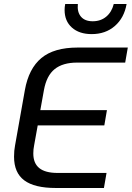

<svg xmlns="http://www.w3.org/2000/svg" viewBox="-20 -937 657 957"><path d="M50 -156Q50 -187 55 -212L104 -488Q123 -595 186 -647.5Q249 -700 367 -700H617L604 -625H364Q293 -625 252.5 -592.5Q212 -560 199 -488L181 -388H513L500 -312H168L150 -212Q146 -193 146 -172Q146 -123 176 -99Q206 -75 267 -75H511L498 0H258Q152 0 101 -38Q50 -76 50 -156ZM302 -887Q302 -902 305 -917H368Q364 -877 383.5 -854Q403 -831 442 -831Q482 -831 509.5 -854Q537 -877 547 -917H611Q599 -848 552.5 -807.5Q506 -767 437 -767Q375 -767 338.5 -799.5Q302 -832 302 -887Z"/></svg>

Font: KoHo Medium
Style: Italic
Weight: 500
Italic angle: -10°
Designer: Cadson Demak & Katatrad Team
Foundry: Cadson Demak Co.,Ltd.
Version: Version 1.000